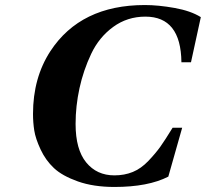

<svg xmlns="http://www.w3.org/2000/svg" viewBox="-20 -727 817 762"><path d="M111 -275Q111 -418 180 -524Q300 -707 555 -707Q608 -707 672.5 -695.5Q737 -684 777 -659L738 -480H700Q698 -661 557 -661Q485 -661 429 -620Q373 -579 342 -513.5Q311 -448 295.5 -377Q280 -306 280 -235Q280 -134 322 -82.5Q364 -31 434 -31Q474 -31 507 -44.5Q540 -58 569 -88.5Q598 -119 616.5 -145Q635 -171 665 -220H703L648 -26Q568 15 434 15Q351 15 289 -7Q227 -29 194 -60Q161 -91 141 -134Q121 -177 116 -209Q111 -241 111 -275Z"/></svg>

Font: Heuristica
Style: Bold Italic
Weight: 700
Italic angle: -13°
Version: Version 1.0.2